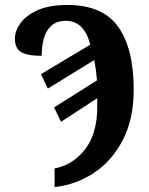

<svg xmlns="http://www.w3.org/2000/svg" viewBox="-20 -744 600 774"><path d="M200 -65Q274 -79 323 -142Q372 -205 372 -314Q372 -323 372 -332Q372 -341 372 -348L226 -253L198 -311L371 -420Q369 -444 366.5 -462.5Q364 -481 360 -502L173 -387L145 -445L344 -564Q319 -660 246 -660Q208 -660 186.5 -640Q165 -620 156.5 -588Q148 -556 148 -519Q89 -519 64.5 -534.5Q40 -550 40 -588Q40 -619 62.5 -650.5Q85 -682 132 -703Q179 -724 252 -724Q393 -724 456 -636.5Q519 -549 519 -382Q519 -264 475 -179.5Q431 -95 358.5 -47Q286 1 200 10Z"/></svg>

Font: Noto Serif ExtraCondensed ExtraBold
Style: Regular
Weight: 800
Width: 2
Designer: Monotype Design Team
Foundry: Monotype Imaging Inc.
Version: Version 2.013; ttfautohint (v1.8.4.7-5d5b)